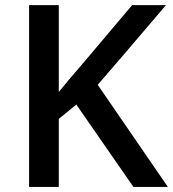

<svg xmlns="http://www.w3.org/2000/svg" viewBox="-20 -734 679 754"><path d="M639.2 0H503.9L279.8 -323.2L210.9 -267.1V0H94.2V-713.9H210.9V-373Q258.8 -431.6 306.2 -485.8L499 -713.9H631.8Q444.8 -494.1 363.8 -400.9Z"/></svg>

Font: f2_44652          
Style: Regular
Weight: 600
Foundry: Ascender Corporation
Version: Version 1.10